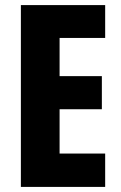

<svg xmlns="http://www.w3.org/2000/svg" viewBox="-20 -734 474 754"><path d="M393 0H62V-714H393V-585H214V-435H380V-305H214V-131H393Z"/></svg>

Font: Noto Sans Ethiopic ExtraCondensed ExtraBold
Style: Regular
Weight: 800
Width: 2
Designer: Monotype Design Team
Foundry: Monotype Imaging Inc.
Version: Version 2.102; ttfautohint (v1.8.4.7-5d5b)